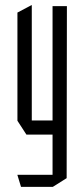

<svg xmlns="http://www.w3.org/2000/svg" viewBox="-20 -528 329 749"><path d="M185 201V-504H241L240 167L186 201ZM62 201 48 155V154H185V201ZM83 -3 48 -57V-58H185V-3ZM48 -58V-479L103 -508H104V-58Z"/></svg>

Font: Foldit Light
Style: Regular
Weight: 300
Version: Version 1.003